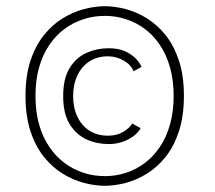

<svg xmlns="http://www.w3.org/2000/svg" viewBox="-20 -657 690 617"><path d="M317 -60Q285 -60 249.8 -69.2Q214.5 -78.5 181.2 -99Q148 -119.5 121 -153Q94 -186.5 78 -235Q62 -283.5 62 -349Q62 -414 78 -462.2Q94 -510.5 121 -544Q148 -577.5 181.2 -598Q214.5 -618.5 249.8 -627.8Q285 -637 317 -637Q349 -637 384 -627.8Q419 -618.5 452.2 -598Q485.5 -577.5 512.2 -544Q539 -510.5 555 -462.2Q571 -414 571 -349Q571 -283.5 555 -235Q539 -186.5 512.2 -153Q485.5 -119.5 452.2 -99Q419 -78.5 384 -69.2Q349 -60 317 -60ZM329 -194Q291.5 -194 258.2 -209Q225 -224 204 -257.8Q183 -291.5 183 -348Q183 -405 204 -438.8Q225 -472.5 258.2 -487.2Q291.5 -502 329 -502Q361.5 -502 383.5 -491.5Q405.5 -481 418 -467Q430.5 -453 435 -442L409 -428Q401.5 -448.5 377.8 -462.2Q354 -476 327 -476Q292.5 -476 267.5 -459.8Q242.5 -443.5 228.8 -414.8Q215 -386 215 -348Q215 -310.5 228.8 -281.8Q242.5 -253 267.5 -237Q292.5 -221 327 -221Q355 -221 375.2 -232.8Q395.5 -244.5 405 -260L432 -245Q425 -232 409.8 -220.2Q394.5 -208.5 373.8 -201.2Q353 -194 329 -194ZM317 -91Q352 -91 384.5 -101.5Q417 -112 444.8 -132.8Q472.5 -153.5 493.5 -184.5Q514.5 -215.5 526.2 -256.5Q538 -297.5 538 -349Q538 -400 526.2 -441Q514.5 -482 493.5 -513Q472.5 -544 444.8 -564.5Q417 -585 384.5 -595.5Q352 -606 317 -606Q282 -606 249 -595.5Q216 -585 188 -564.5Q160 -544 138.8 -513Q117.5 -482 105.8 -441Q94 -400 94 -349Q94 -297.5 105.8 -256.5Q117.5 -215.5 138.8 -184.5Q160 -153.5 188 -132.8Q216 -112 249 -101.5Q282 -91 317 -91Z"/></svg>

Font: Trispace Thin
Style: Regular
Weight: 100
Designer: Tyler Finck
Foundry: Etcetera Type Company
Version: Version 1.210